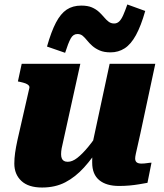

<svg xmlns="http://www.w3.org/2000/svg" viewBox="-20 -826 733 858"><path d="M263 -197Q258 -177 255.5 -163Q253 -149 253 -137Q253 -126 256 -118.5Q259 -111 265.5 -107Q272 -103 283 -103Q303 -103 325.5 -120.5Q348 -138 374 -169.5Q400 -201 427 -243L430 -177Q394 -120 355.5 -77.5Q317 -35 272 -11.5Q227 12 168 12Q107 12 75.5 -17.5Q44 -47 44 -95Q44 -118 47.5 -143Q51 -168 58 -200L111 -432Q113 -439 108 -444.5Q103 -450 93.5 -453.5Q84 -457 70 -460L60 -462L77 -541H339ZM607 -228Q600 -196 595 -174.5Q590 -153 587 -139Q584 -125 584 -118Q584 -106 591 -100.5Q598 -95 612 -95Q625 -95 637 -97Q649 -99 657 -99L639 -9Q622 -6 601.5 -2.5Q581 1 558.5 3Q536 5 512 5Q455 5 423.5 -21Q392 -47 392 -99Q392 -104 392 -110.5Q392 -117 392.5 -126.5Q393 -136 394 -147L383 -136L470 -541H674ZM474 -592Q445 -592 425.5 -600.5Q406 -609 392.5 -621Q379 -633 369 -645.5Q359 -658 349.5 -666Q340 -674 326 -674Q307 -674 296 -654Q285 -634 271 -590L190 -618Q209 -685 230 -725Q251 -765 278 -783Q305 -801 343 -801Q372 -801 390.5 -793Q409 -785 422 -773Q435 -761 445 -749Q455 -737 465.5 -729Q476 -721 490 -721Q503 -721 512.5 -730Q522 -739 530.5 -758Q539 -777 549 -806L629 -777Q610 -710 587.5 -669Q565 -628 537 -610Q509 -592 474 -592Z"/></svg>

Font: Roboto Serif ExtraBold
Style: Italic
Weight: 800
Italic angle: -10°
Version: Version 1.007